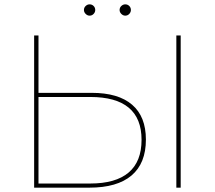

<svg xmlns="http://www.w3.org/2000/svg" viewBox="-20 -863 988 883"><path d="M137 -700H157V-436H402Q524 -436 587.5 -381.5Q651 -327 651 -221Q651 -112 585 -56Q519 0 391 0H137ZM631 -220Q631 -417 395 -417H157V-19H395Q512 -19 571.5 -69.5Q631 -120 631 -220ZM791 -700H811V0H791ZM530 -817Q530 -828 538 -835.5Q546 -843 556 -843Q567 -843 574.5 -835.5Q582 -828 582 -817Q582 -807 574.5 -799Q567 -791 556 -791Q546 -791 538 -799Q530 -807 530 -817ZM366 -817Q366 -828 374 -835.5Q382 -843 392 -843Q403 -843 410.5 -835.5Q418 -828 418 -817Q418 -807 410.5 -799Q403 -791 392 -791Q382 -791 374 -799Q366 -807 366 -817Z"/></svg>

Font: iiserrat Thin
Style: Regular
Weight: 100
Designer: Akira Ohta
Foundry: Akira Ohta
Version: Version 1.200;Glyphs 3.3.1 (3343)